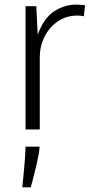

<svg xmlns="http://www.w3.org/2000/svg" viewBox="-20 -555 419 823"><path d="M89.4 0V-528.3H135.7L141.6 -406.7Q168.9 -479.5 213.4 -507.3Q257.8 -535.2 304.7 -535.2Q316.4 -535.2 326.7 -534.4Q336.9 -533.7 344.7 -532.7L339.4 -485.4Q333.5 -486.8 326.2 -487.5Q318.8 -488.3 312.5 -488.3Q264.2 -488.3 227.5 -463.1Q190.9 -438 170.7 -397.2Q150.4 -356.4 150.4 -309.1V0ZM75.7 248Q75.7 248 76.9 234.9Q78.1 221.7 80.3 200.7Q82.5 179.7 84.5 156Q86.4 132.3 87.9 110.4Q89.4 88.4 89.4 73.7H149.4V76.2Q149.4 85.9 145.8 106.4Q142.1 127 136.5 151.1Q130.9 175.3 125.2 197.5Q119.6 219.7 115.7 233.9Q111.8 248 111.8 248Z"/></svg>

Font: Comme ExtraLight
Style: Regular
Weight: 250
Version: Version 1.000;gftools[0.9.27]